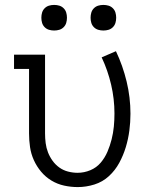

<svg xmlns="http://www.w3.org/2000/svg" viewBox="-20 -752 640 780"><path d="M296 8Q268 8 240.5 2Q213 -4 189 -18.5Q165 -33 147 -54.5Q129 -76 117.5 -101.5Q106 -127 102 -154.5Q98 -182 98 -210V-472H37V-530H163V-210Q163 -190 165.5 -170.5Q168 -151 175 -133Q182 -115 193.5 -99Q205 -83 221 -71.5Q237 -60 256.5 -55Q276 -50 295 -50Q322 -50 347 -60.5Q372 -71 389 -91Q406 -111 416.5 -135.5Q427 -160 433.5 -186Q440 -212 442.5 -238Q445 -264 445 -291Q445 -350 431.5 -408Q418 -466 393 -519L451 -544Q479 -485 494.5 -420.5Q510 -356 510 -290Q510 -256 505.5 -221.5Q501 -187 491 -154Q481 -121 464.5 -90.5Q448 -60 422.5 -36.5Q397 -13 363.5 -2.5Q330 8 296 8ZM400 -628Q389 -628 379 -631Q369 -634 361.5 -641.5Q354 -649 351 -659Q348 -669 348 -680Q348 -691 351 -701Q354 -711 361.5 -718.5Q369 -726 379 -729Q389 -732 400 -732Q411 -732 421 -729Q431 -726 438.5 -718.5Q446 -711 449 -701Q452 -691 452 -680Q452 -669 449 -659Q446 -649 438.5 -641.5Q431 -634 421 -631Q411 -628 400 -628ZM200 -628Q189 -628 179 -631Q169 -634 161.5 -641.5Q154 -649 151 -659Q148 -669 148 -680Q148 -691 151 -701Q154 -711 161.5 -718.5Q169 -726 179 -729Q189 -732 200 -732Q211 -732 221 -729Q231 -726 238.5 -718.5Q246 -711 249 -701Q252 -691 252 -680Q252 -669 249 -659Q246 -649 238.5 -641.5Q231 -634 221 -631Q211 -628 200 -628Z"/></svg>

Font: Iosevka Slab Light Extended
Style: Regular
Weight: 300
Width: 7
Monospace: yes
Designer: Belleve Invis
Foundry: Belleve Invis
Version: Version 11.1.0; ttfautohint (v1.8.3)